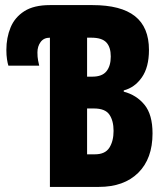

<svg xmlns="http://www.w3.org/2000/svg" viewBox="-20 -734 640 754"><path d="M176 0V-586Q152 -586 139.5 -569Q127 -552 127 -528Q127 -510 129.5 -497Q132 -484 134 -476H13Q10 -485 7.5 -501Q5 -517 5 -538Q5 -586 21.5 -626Q38 -666 75.5 -690Q113 -714 176 -714H343Q455 -714 510 -670.5Q565 -627 565 -538Q565 -470 537 -430Q509 -390 466 -379V-374Q516 -361 547.5 -322.5Q579 -284 579 -210Q579 -111 523 -55.5Q467 0 368 0ZM343 -433Q381 -433 398 -454Q415 -475 415 -512Q415 -549 397.5 -567.5Q380 -586 339 -586H322V-433ZM353 -128Q393 -128 409.5 -154Q426 -180 426 -220Q426 -260 409.5 -284Q393 -308 349 -308H322V-128Z"/></svg>

Font: Noto Sans Mono ExtraBold
Style: Regular
Weight: 800
Designer: Monotype Design Team
Foundry: Monotype Imaging Inc.
Version: Version 2.014